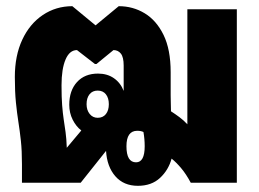

<svg xmlns="http://www.w3.org/2000/svg" viewBox="-20 -591 838 621"><path d="M426 10Q380 10 353 -21Q326 -52 323 -103L241 0H51V-60Q51 -104 47.5 -136Q44 -168 39.5 -196.5Q35 -225 31.5 -259.5Q28 -294 28 -342Q28 -411 52 -462.5Q76 -514 118.5 -542.5Q161 -571 214 -571L289 -509L364 -571Q410 -571 448 -548Q486 -525 509 -478Q532 -431 532 -357V-283Q532 -269 532.5 -256Q533 -243 533 -231Q547 -222 560.5 -212Q574 -202 586 -189V-561H746V0H597Q582 -28 566 -47Q550 -66 535 -78Q525 -41 497.5 -15.5Q470 10 426 10ZM179 -315Q179 -276 181 -250.5Q183 -225 186 -205Q189 -185 192 -164Q195 -143 196 -113L243 -169Q226 -182 215 -204Q204 -226 204 -252Q204 -298 229 -325.5Q254 -353 297 -353Q327 -353 348.5 -338Q370 -323 380 -297V-379Q380 -406 371 -417.5Q362 -429 347 -429L292 -384H287L229 -429Q205 -429 192 -398.5Q179 -368 179 -315ZM296 -210Q313 -210 322.5 -222Q332 -234 332 -254Q332 -274 322.5 -286Q313 -298 296 -298Q279 -298 269.5 -286Q260 -274 260 -254Q260 -235 270 -222.5Q280 -210 296 -210ZM420 -66Q448 -66 448 -118Q448 -141 444 -164Q436 -168 424 -168Q389 -168 389 -118Q389 -66 420 -66Z"/></svg>

Font: Noto Sans Thai Looped ExtraCondensed Black
Style: Regular
Weight: 900
Width: 2
Designer: Sasikarn Vongin, Ben Mitchell
Foundry: The Fontpad Ltd
Version: Version 1.001; ttfautohint (v1.8.4.7-5d5b)